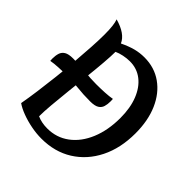

<svg xmlns="http://www.w3.org/2000/svg" viewBox="-222 -1018 1203 1203"><g transform="rotate(45 380.0 -416.0)"><path d="M257 -759Q305 -782 343.5 -792Q382 -802 423 -802Q512 -802 579 -754.5Q646 -707 683 -622.5Q720 -538 720 -425Q720 -294 670.5 -195Q621 -96 532.5 -40.5Q444 15 326 15Q282 15 235.5 6Q189 -3 147.5 -18.5Q106 -34 79 -53Q89 -108 98.5 -177.5Q108 -247 116.5 -322.5Q125 -398 131 -472.5Q137 -547 141 -612Q145 -677 145 -724Q145 -770 141.5 -799.5Q138 -829 131 -847Q231 -819 257 -759ZM217 -74Q236 -65 259 -60.5Q282 -56 307 -56Q389 -56 452 -103Q515 -150 550 -234Q585 -318 585 -427Q585 -515 559 -581Q533 -647 486 -683.5Q439 -720 376 -720Q349 -720 320 -714Q291 -708 270 -698Q270 -661 265 -599Q260 -537 252 -463.5Q244 -390 236 -316Q228 -242 222.5 -178.5Q217 -115 217 -74ZM377 -366Q314 -366 263 -372Q212 -378 162 -378Q122 -378 85 -376Q48 -374 21 -369Q21 -374 20.5 -379Q20 -384 20 -388Q20 -415 26.5 -436Q33 -457 52.5 -469Q72 -481 112 -481Q174 -481 225.5 -475Q277 -469 327 -469Q367 -469 403.5 -471Q440 -473 467 -478Q467 -473 467.5 -468Q468 -463 468 -459Q468 -432 462 -411Q456 -390 436.5 -378Q417 -366 377 -366Z"/></g></svg>

Font: Merienda SemiBold
Style: Regular
Weight: 600
Designer: Eduardo Rodriguez Tunni
Foundry: Eduardo Rodriguez Tunni
Version: Version 2.001; ttfautohint (v1.8.4.7-5d5b)